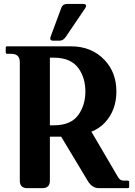

<svg xmlns="http://www.w3.org/2000/svg" viewBox="-20 -978 701 998"><path d="M411.6 -957.5Q427.7 -957.5 427.7 -947.3Q427.7 -942.9 422.9 -935.5L321.8 -786.1Q308.6 -766.6 289.6 -766.6H255.9Q241.2 -766.6 241.2 -777.8Q241.2 -782.7 243.7 -789.1L298.8 -937.5Q306.2 -957.5 328.1 -957.5ZM239.3 -678.2V-326.7H260.3Q350.6 -326.7 389.2 -383.3Q423.8 -434.1 423.8 -502.4Q423.8 -571.8 389.2 -621.6Q349.1 -678.2 260.3 -678.2ZM122.1 0Q83 0 83 -38.6V-654.3Q83 -698.2 39.1 -698.2H17.1Q9.8 -698.2 9.8 -705.6V-730Q9.8 -737.3 17.1 -737.3H348.1Q457.5 -737.3 524.9 -664.6Q585 -600.1 585 -502.4Q585 -404.8 524.9 -340.3Q497.6 -311 455.1 -293.5L592.8 -58.6Q604 -39.1 622.1 -39.1H644Q651.4 -39.1 651.4 -31.7V-7.3Q651.4 0 644 0H494.1Q459 0 436.5 -37.1L297.9 -267.6H239.3V-38.6Q239.3 0 200.2 0Z"/></svg>

Font: Simply Serif
Style: Bold
Weight: 700
Designer: Wojciech Kalinowski "wmk69" (wmk69@o2.pl)
Foundry: Wojciech Kalinowski "wmk69" (wmk69@o2.pl)
Version: Version 1.0.0; 2022-02-18